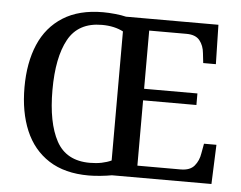

<svg xmlns="http://www.w3.org/2000/svg" viewBox="-52 -788 1080 861"><g transform="rotate(5 488.0 -357.5)"><path d="M377 10Q269 10 197.5 -36Q126 -82 91 -165Q56 -248 56 -359Q56 -470 91 -552Q126 -634 198 -679.5Q270 -725 378 -725Q403 -725 432.5 -722Q462 -719 482 -714H898L902 -537H845L840 -581Q837 -615 818.5 -638Q800 -661 759 -661H591V-399H831V-347H591V-53H786Q828 -53 847.5 -76.5Q867 -100 872 -133L880 -177H936L929 0H481Q460 4 430.5 7Q401 10 377 10ZM377 -47Q406 -47 430.5 -52Q455 -57 474 -66V-647Q455 -657 431 -662.5Q407 -668 378 -668Q272 -668 227 -586.5Q182 -505 182 -358Q182 -211 226.5 -129Q271 -47 377 -47Z"/></g></svg>

Font: Noto Serif NP Hmong Medium
Style: Regular
Weight: 500
Designer: Dalton Maag Ltd
Foundry: Dalton Maag Ltd
Version: Version 1.001; ttfautohint (v1.8.4.7-5d5b)